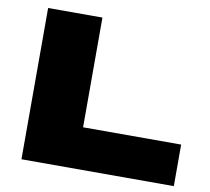

<svg xmlns="http://www.w3.org/2000/svg" viewBox="-77 -774 940 860"><g transform="rotate(10 393.0 -344.0)"><path d="M74 0V-688H321V-189H767V0Z"/></g></svg>

Font: Archivo Expanded Black
Style: Regular
Weight: 900
Width: 7
Designer: Hector Gatti
Foundry: Omnibus-Type
Version: Version 2.001